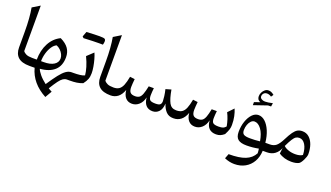

<svg xmlns="http://www.w3.org/2000/svg" viewBox="-86 -1424 4128 2392"><g transform="rotate(20 1978.0 -228.5)"><path d="M130.9 -754.4V-151.4Q145.5 -130.4 173.3 -117.7Q201.2 -105 253.4 -105H253.9V0H253.4Q151.4 0 103 -44.2Q54.7 -88.4 54.7 -172.4V-380.9Q54.7 -565.4 31.2 -693.4Z M503.4 -458Q579.6 -420.9 613.3 -371.6Q647 -322.3 647 -256.8Q647 -143.1 580.1 -81.8Q513.2 -20.5 388.7 -10.7Q398.4 18.1 432.1 59.3Q465.8 100.6 522 144Q581.1 55.2 624 0.2Q667 -54.7 702.9 -79.8Q738.8 -105 775.9 -105H776.4V0H752.9Q726.6 0 702.9 15.1Q679.2 30.3 649.9 69.3Q620.6 108.4 576.7 180.2Q585.9 186 598.9 193.6Q611.8 201.2 625 207.5L573.2 296.4Q374 189.5 323.7 -0.5Q306.2 0 289.8 0Q273.4 0 253.9 0Q237.3 0 237.3 -33.2V-71.8Q237.3 -105 253.9 -105H314Q314.9 -229.5 364.5 -322.5Q414.1 -415.5 503.4 -458ZM486.3 -356.4Q454.1 -342.8 428 -304Q401.9 -265.1 386.5 -212.4Q371.1 -159.7 370.6 -105H406.2Q492.2 -105 540.3 -135.5Q588.4 -166 588.4 -218.8Q588.4 -245.1 575 -272.7Q561.5 -300.3 538.3 -322.8Q515.1 -345.2 486.3 -356.4Z M972.7 -562Q904.3 -562 770.5 -555.2L752.4 -571.8Q759.3 -589.8 765.4 -606.7Q771.5 -623.5 777.8 -640.1Q895.5 -646.5 950.9 -646.5Q1006.3 -646.5 1019.3 -638.2Q1032.2 -629.9 1032.2 -607.9Q1032.2 -585.9 1024.4 -561.5ZM776.4 0Q759.8 0 759.8 -33.2V-71.8Q759.8 -105 776.4 -105H800.3Q845.2 -105 885 -109.6Q924.8 -114.3 946.8 -125.5Q942.4 -173.3 925 -231.4Q907.7 -289.6 876 -356L959 -433.6Q974.1 -399.9 986.8 -354.2Q999.5 -308.6 1007.3 -262Q1015.1 -215.3 1015.1 -179.2Q1015.1 -133.3 1002.2 -99.4Q989.3 -65.4 959 -26.9Q920.4 -11.7 881.3 -5.9Q842.3 0 789.6 0Z M1207 -754.4V-151.4Q1221.7 -130.4 1249.5 -117.7Q1277.3 -105 1329.6 -105H1330.1V0H1329.6Q1227.5 0 1179.2 -44.2Q1130.9 -88.4 1130.9 -172.4V-380.9Q1130.9 -565.4 1107.4 -693.4Z M1887.2 6.8Q1831.1 6.8 1799.1 -28.3Q1767.1 -63.5 1761.7 -130.4Q1746.6 -65.4 1706.5 -29.3Q1666.5 6.8 1614.3 6.8Q1561 6.8 1529.1 -28.6Q1497.1 -64 1490.7 -130.4Q1465.8 -63 1424.8 -31.5Q1383.8 0 1330.1 0Q1313.5 0 1313.5 -33.2V-71.8Q1313.5 -105 1330.1 -105Q1374.5 -105 1402.6 -123.8Q1430.7 -142.6 1448.5 -185.5Q1466.3 -228.5 1479.5 -301.3L1543.5 -293.5Q1540.5 -266.6 1538.3 -235.4Q1536.1 -204.1 1536.1 -187Q1536.1 -138.2 1554.9 -116.7Q1573.7 -95.2 1619.6 -95.2Q1654.3 -95.2 1675.3 -109.9Q1696.3 -124.5 1710.4 -162.4Q1724.6 -200.2 1738.8 -269H1806.6Q1804.2 -252.4 1802 -221.9Q1799.8 -191.4 1799.8 -171.9Q1799.8 -127 1817.6 -111.1Q1835.4 -95.2 1889.6 -95.2Q1937.5 -95.2 1952.6 -110.6Q1967.8 -126 1967.8 -155.8Q1967.8 -178.2 1962.4 -220.7Q1957 -263.2 1945.8 -307.6L2018.1 -328.6Q2038.6 -212.4 2067.6 -158.7Q2096.7 -105 2159.2 -105H2165V0H2157.7Q2101.1 0 2065.2 -36.4Q2029.3 -72.8 2008.3 -138.7Q2004.9 -64.9 1970.7 -29.1Q1936.5 6.8 1887.2 6.8Z M2730 6.8Q2606.9 6.8 2596.7 -130.4Q2581.5 -65.4 2541.5 -29.3Q2501.5 6.8 2449.2 6.8Q2396 6.8 2364 -28.6Q2332 -64 2325.7 -130.4Q2300.8 -63 2259.8 -31.5Q2218.8 0 2165 0Q2148.4 0 2148.4 -33.2V-71.8Q2148.4 -105 2165 -105Q2209.5 -105 2237.5 -123.8Q2265.6 -142.6 2283.4 -185.5Q2301.3 -228.5 2314.5 -301.3L2378.4 -293.5Q2375.5 -266.6 2373.3 -235.4Q2371.1 -204.1 2371.1 -187Q2371.1 -138.2 2389.9 -116.7Q2408.7 -95.2 2454.6 -95.2Q2489.3 -95.2 2510.3 -109.9Q2531.2 -124.5 2545.7 -162.4Q2560.1 -200.2 2573.7 -269H2641.6Q2639.2 -252.4 2637 -221.9Q2634.8 -191.4 2634.8 -171.9Q2634.8 -127 2653.6 -111.1Q2672.4 -95.2 2726.6 -95.2Q2765.1 -95.2 2785.2 -103Q2805.2 -110.8 2822.3 -131.8Q2805.2 -225.6 2766.6 -300.3L2838.4 -375.5Q2856.4 -334 2867.2 -282.7Q2877.9 -231.4 2877.9 -170.4Q2877.9 -140.6 2869.9 -112.8Q2861.8 -85 2836.4 -35.6Q2810.1 -13.7 2785.6 -3.4Q2761.2 6.8 2730 6.8Z M3148.9 -400.9Q3196.3 -400.9 3237.3 -363.3Q3278.3 -325.7 3306.9 -259Q3335.4 -192.4 3344.2 -105H3401.4V0H3347.7Q3344.2 83.5 3308.6 145.5Q3272.9 207.5 3211.7 241.9Q3150.4 276.4 3069.3 276.4Q3004.4 276.4 2938.5 248L2962.4 184.6Q3102.5 185.1 3182.4 153.3Q3262.2 121.6 3299.3 50.8Q3298.8 34.7 3297.4 21Q3295.9 7.3 3293.5 -9.3Q3256.8 -1.5 3216.1 2.7Q3175.3 6.8 3133.8 6.8Q3056.6 6.8 3020.8 -22Q2984.9 -50.8 2984.9 -120.6Q2984.9 -195.8 3006.8 -259.5Q3028.8 -323.2 3065.9 -362.1Q3103 -400.9 3148.9 -400.9ZM3128.4 -308.6Q3104 -308.6 3083.5 -288.1Q3063 -267.6 3050.8 -234.1Q3038.6 -200.7 3038.6 -161.6Q3038.6 -120.6 3063 -106.2Q3087.4 -91.8 3145.5 -91.8Q3175.8 -91.8 3210.2 -93.3Q3244.6 -94.7 3275.9 -99.1Q3259.8 -197.3 3218.8 -252.9Q3177.7 -308.6 3128.4 -308.6ZM3097.2 -631.8Q3097.2 -610.8 3117.2 -598.4Q3137.2 -585.9 3164.1 -585.9Q3202.6 -585.9 3264.2 -600.6L3256.8 -554.7L3216.8 -553.7L3037.6 -492.2V-532.7L3112.8 -558.6Q3068.8 -574.2 3068.8 -622.6Q3068.8 -648.9 3081.3 -674.1Q3093.8 -699.2 3114.3 -715.6Q3134.8 -731.9 3157.7 -731.9Q3178.2 -731.9 3194.8 -725.8Q3211.4 -719.7 3235.4 -700.2L3213.9 -669.4Q3197.3 -680.7 3183.3 -685.1Q3169.4 -689.5 3156.2 -689.5Q3128.9 -689.5 3113 -672.4Q3097.2 -655.3 3097.2 -631.8Z M3730 -398.9Q3783.2 -398.9 3820.3 -366.2Q3857.4 -333.5 3877 -278.1Q3896.5 -222.7 3896.5 -153.8Q3896.5 -139.2 3889.4 -117.7Q3882.3 -96.2 3871.3 -74Q3860.4 -51.8 3847.9 -34.7Q3835.4 -17.6 3824.7 -12.2Q3787.6 6.8 3726.6 6.8Q3679.7 6.8 3636.2 -5.6Q3592.8 -18.1 3559.6 -42L3569.3 -117.2Q3548.3 -62.5 3505.6 -31.2Q3462.9 0 3401.4 0Q3384.8 0 3384.8 -33.2V-71.8Q3384.8 -105 3401.4 -105Q3454.6 -105 3487.1 -132.3Q3519.5 -159.7 3553.7 -227.5Q3587.9 -295.4 3614.5 -332.5Q3641.1 -369.6 3668 -384.3Q3694.8 -398.9 3730 -398.9ZM3723.1 -307.6Q3697.8 -307.6 3678.2 -295.2Q3658.7 -282.7 3637.5 -249Q3616.2 -215.3 3585.4 -150.9Q3606.9 -128.4 3649.2 -113.5Q3691.4 -98.6 3740.2 -98.6Q3803.7 -98.6 3836.9 -122.6Q3834 -206.1 3802.7 -256.8Q3771.5 -307.6 3723.1 -307.6Z"/></g></svg>

Font: Pinar Medium
Style: Regular
Weight: 500
Designer: Amin Abedi
Version: Version 3.000